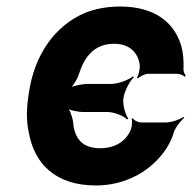

<svg xmlns="http://www.w3.org/2000/svg" viewBox="-20 -558 589 588"><path d="M235 -215H309C329 -215 360 -203 369 -192L373 -195C364 -206 355 -238 358 -258C361 -278 377 -310 390 -321L387 -324C374 -313 341 -301 321 -301H248C230 -301 199 -294 187 -286L190 -282C202 -291 218 -317 223 -335C240 -386 270 -424 330 -424C375 -424 403 -398 408 -359C409 -349 405 -326 399 -320L403 -318C408 -324 424 -332 434 -332H523C531 -332 542 -327 546 -323L549 -326C546 -330 541 -339 542 -347C543 -372 541 -396 535 -418C513 -491 452 -538 348 -538C307 -538 271 -531 239 -518C149 -479 85 -392 68 -271L66 -257C61 -220 61 -185 68 -153C85 -57 149 10 274 10C339 10 396 -13 436 -45C467 -70 499 -106 512 -152C517 -168 534 -189 544 -197L542 -200C531 -192 505 -183 488 -183H412C403 -183 389 -190 387 -196L383 -194C386 -188 384 -168 380 -159C364 -124 331 -104 287 -104C230 -104 208 -136 204 -183C202 -200 193 -225 184 -232L181 -229C190 -221 217 -215 235 -215Z"/></svg>

Font: Asimov
Style: EdgeIt
Weight: 500
Designer: Google
Version: Version 2.000980: 2014